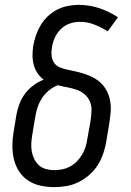

<svg xmlns="http://www.w3.org/2000/svg" viewBox="-20 -763 540 791"><path d="M204 8Q175 8 147 2Q119 -4 96.5 -19Q74 -34 59 -56.5Q44 -79 37.5 -106Q31 -133 31 -161.5Q31 -190 36 -219L48 -292Q52 -314 60.5 -336Q69 -358 83.5 -377.5Q98 -397 118 -411.5Q138 -426 160 -435Q145 -446 134.5 -461.5Q124 -477 119 -496Q114 -515 114 -535Q114 -555 117 -575Q121 -597 128.5 -618.5Q136 -640 148 -660Q160 -680 177.5 -696.5Q195 -713 216 -723.5Q237 -734 259.5 -738.5Q282 -743 304 -743Q349 -743 390 -729Q431 -715 466 -692L424 -634Q398 -650 369.5 -661.5Q341 -673 308 -673Q288 -673 267.5 -666Q247 -659 231 -643.5Q215 -628 206 -608Q197 -588 194 -568Q191 -551 192.5 -534Q194 -517 203 -504Q212 -491 227.5 -485Q243 -479 259.5 -475.5Q276 -472 292 -468.5Q308 -465 323.5 -460Q339 -455 354 -448.5Q369 -442 382 -432.5Q395 -423 405 -411Q415 -399 422 -384.5Q429 -370 432.5 -354Q436 -338 436.5 -321.5Q437 -305 434.5 -287.5Q432 -270 430 -253L418 -181Q414 -156 405.5 -131Q397 -106 383 -83.5Q369 -61 348.5 -43Q328 -25 304 -13Q280 -1 254 3.5Q228 8 204 8ZM204 -62Q220 -62 237 -65.5Q254 -69 269.5 -77.5Q285 -86 297.5 -99Q310 -112 319 -127.5Q328 -143 333 -159.5Q338 -176 340 -192L353 -265Q356 -285 357 -306Q358 -327 350.5 -344.5Q343 -362 328.5 -374.5Q314 -387 295 -393.5Q276 -400 256.5 -403.5Q237 -407 218 -412Q198 -404 181 -390Q164 -376 152.5 -358Q141 -340 134.5 -320Q128 -300 125 -280L113 -208Q110 -190 109 -172.5Q108 -155 111 -138.5Q114 -122 121.5 -107Q129 -92 141 -81.5Q153 -71 169.5 -66.5Q186 -62 204 -62Z"/></svg>

Font: Iosevka Term Oblique
Style: Regular
Weight: 400
Italic angle: -9°
Monospace: yes
Designer: Belleve Invis
Foundry: Belleve Invis
Version: Version 31.4.0